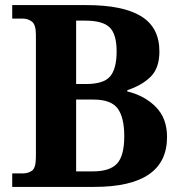

<svg xmlns="http://www.w3.org/2000/svg" viewBox="-20 -734 712 754"><path d="M28 0V-53H69Q91 -53 106 -64Q121 -75 121 -118V-597Q121 -637 105.5 -649Q90 -661 69 -661H28V-714H320Q463 -714 534.5 -670Q606 -626 606 -532Q606 -466 571 -432Q536 -398 480 -380V-375Q549 -358 592.5 -313.5Q636 -269 636 -196Q636 0 350 0ZM317 -404Q387 -404 412.5 -434Q438 -464 438 -532Q438 -600 410.5 -626.5Q383 -653 315 -653H279V-404ZM345 -61Q412 -61 440 -92Q468 -123 468 -199Q468 -273 442 -308Q416 -343 347 -343H279V-61Z"/></svg>

Font: Noto Serif Yezidi
Style: Bold
Weight: 700
Designer: Dalton Maag Ltd
Foundry: Dalton Maag Ltd
Version: Version 1.001; ttfautohint (v1.8.4.7-5d5b)